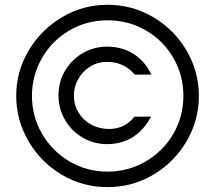

<svg xmlns="http://www.w3.org/2000/svg" viewBox="-20 -767 894 798"><path d="M47.4 -368.7Q47.4 -469.2 98.6 -556.2Q149.9 -643.1 237.1 -695.1Q324.2 -747.1 426.8 -747.1Q530.8 -747.1 617.9 -695.1Q705.1 -643.1 755.9 -555.9Q806.6 -468.8 806.6 -368.7Q806.6 -267.6 755.6 -180.2Q704.6 -92.8 617.4 -41Q530.3 10.7 426.8 10.7Q322.8 10.7 235.6 -41.5Q148.4 -93.8 97.9 -181.2Q47.4 -268.6 47.4 -368.7ZM426.8 -53.7Q512.2 -53.7 584.7 -95.5Q657.2 -137.2 699.7 -209.5Q742.2 -281.7 742.2 -368.7Q742.2 -454.6 700.4 -526.6Q658.7 -598.6 586.4 -640.6Q514.2 -682.6 426.8 -682.6Q339.4 -682.6 267.3 -639.9Q195.3 -597.2 154.1 -524.9Q112.8 -452.6 112.8 -368.7Q112.8 -283.2 154.8 -210.9Q196.8 -138.7 268.8 -96.2Q340.8 -53.7 426.8 -53.7ZM424.8 -573.2Q486.8 -573.2 534.9 -543Q583 -512.7 608.9 -457H540Q495.6 -509.8 424.8 -509.8Q386.2 -509.8 354.7 -490.2Q323.2 -470.7 305.2 -438.5Q287.1 -406.2 287.1 -370.1Q287.1 -331.1 306.2 -299.3Q325.2 -267.6 358.6 -249.3Q392.1 -231 433.1 -231Q499 -231 539.1 -282.2H607.9Q577.1 -225.1 531 -196.5Q484.9 -168 424.8 -168Q370.1 -168 323.7 -195.1Q277.3 -222.2 250.2 -268.6Q223.1 -314.9 223.1 -370.1Q223.1 -427.2 250.7 -473.6Q278.3 -520 324.7 -546.6Q371.1 -573.2 424.8 -573.2Z"/></svg>

Font: Glacial Indifference
Style: Regular
Weight: 400
Designer: Alfredo Marco Pradil
Foundry: Alfredo Marco Pradil
Version: Version 1.312